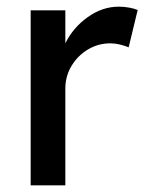

<svg xmlns="http://www.w3.org/2000/svg" viewBox="-20 -556 443 576"><path d="M72 0V-525H176V-426Q199 -473 243 -504.5Q287 -536 336 -536Q353 -536 368.5 -533Q384 -530 393 -526L366 -414Q354 -419 339.5 -422.5Q325 -426 311 -426Q275 -426 244.5 -408Q214 -390 195 -359Q176 -328 176 -290V0Z"/></svg>

Font: Readex Pro
Style: Regular
Weight: 400
Designer: Bonnie Shaver-Troup, Thomas Jockin
Foundry: Lexend
Version: Version 1.204; ttfautohint (v1.8.4.7-5d5b)